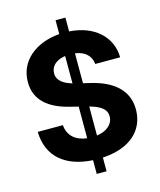

<svg xmlns="http://www.w3.org/2000/svg" viewBox="-131 -912 917 1097"><g transform="rotate(-15 327.5 -363.5)"><path d="M303.3 90.9H361.5V9.6C521.7 0.7 614.7 -82 615.1 -207.7C614.7 -328.8 523.4 -393.1 397 -421.5L361.5 -430V-606.9C418.3 -599.4 452.8 -567.5 457.7 -518.1H605.1C603 -640.3 508.2 -726.9 361.5 -736.5V-818.2H303.3V-736.2C160.2 -725.1 58.2 -640.3 58.9 -517C58.6 -409.8 134.2 -348.4 257.1 -318.9L303.3 -307.2V-120C237.9 -127.8 192.8 -164.4 188.6 -228.3H39.8C43.3 -79.9 143.8 0.7 303.3 9.6ZM216.6 -527.3C216.6 -567.5 247.2 -598.7 303.3 -606.5V-444.6C253.6 -459.5 215.6 -483.3 216.6 -527.3ZM361.5 -120.7V-292.3C424.7 -274.5 459.5 -251.8 459.9 -208.1C459.5 -162.3 421.9 -128.9 361.5 -120.7Z"/></g></svg>

Font: Margiela Sans
Style: Bold
Weight: 700
Designer: Stefan Endress, Andreas Faust
Version: Version 1.100;FEAKit 1.0